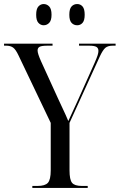

<svg xmlns="http://www.w3.org/2000/svg" viewBox="-24 -930 592 950"><path d="M136 0V-10H162Q199 -10 213 -25.5Q227 -41 227 -87V-322L68 -655Q54 -685 41 -694.5Q28 -704 7 -704H-4V-714H236V-704H212Q182 -704 172 -698.5Q162 -693 162 -680Q162 -665 179 -627L262 -445Q276 -414 289 -387Q302 -360 314 -331Q322 -348 334.5 -375.5Q347 -403 360 -431L445 -621Q455 -644 459 -656.5Q463 -669 463 -678Q463 -692 453 -698Q443 -704 416 -704H367V-714H548V-704H534Q510 -704 497.5 -693.5Q485 -683 470 -651L320 -322V-87Q320 -41 332.5 -25.5Q345 -10 381 -10H410V0ZM358 -805Q341 -805 330 -817Q319 -829 319 -857Q319 -886 330 -898Q341 -910 358 -910Q374 -910 384.5 -898Q395 -886 395 -857Q395 -829 384.5 -817Q374 -805 358 -805ZM192 -805Q177 -805 166 -817Q155 -829 155 -857Q155 -886 166 -898Q177 -910 192 -910Q208 -910 219.5 -898Q231 -886 231 -857Q231 -829 219.5 -817Q208 -805 192 -805Z"/></svg>

Font: Noto Serif Display Condensed
Style: Regular
Weight: 400
Width: 3
Designer: Monotype Design Team
Foundry: Monotype Imaging Inc.
Version: Version 2.009